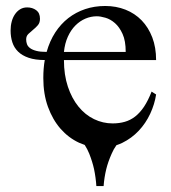

<svg xmlns="http://www.w3.org/2000/svg" viewBox="-20 -481 573 645"><path d="M504.4 -163.6Q499.5 -130.9 484.6 -98.9Q469.7 -66.9 446 -41.7Q422.4 -16.6 390.6 -1Q381.3 3.4 371.1 6.8Q361.3 20.5 355 35.6Q342.8 63 336.9 87.4Q330.1 115.7 328.1 144H303.7Q301.8 115.2 295.9 86.9Q290.5 62.5 279.8 35.2Q273.4 19.5 264.6 5.9Q254.9 2.4 245.6 -1.5Q210 -18.1 183.3 -48.6Q156.7 -79.1 141.1 -122.1Q125.5 -165 125.5 -218.8Q125.5 -252 130.4 -279.3Q98.1 -279.3 76.2 -286.9Q54.2 -294.4 40.8 -307.6Q27.3 -320.8 21.5 -338.9Q15.6 -356.9 15.6 -378.4Q15.6 -394.5 19.3 -408.4Q22.9 -422.4 30.3 -433.1Q37.6 -443.8 47.9 -450Q58.1 -456.1 71.3 -456.1Q88.9 -456.1 101.6 -446.8Q114.3 -437.5 114.3 -418Q114.3 -404.3 106.9 -396Q99.6 -387.7 91.1 -380.9Q82.5 -374 75.2 -366.9Q67.9 -359.9 67.9 -348.6Q67.9 -340.3 70.6 -332.8Q73.2 -325.2 81.1 -319.3Q88.9 -313.5 102.1 -310.1Q115.2 -306.6 136.7 -306.6Q147 -343.3 165.5 -371.8Q184.1 -400.4 209.5 -420.2Q234.9 -439.9 266.1 -450.4Q297.4 -460.9 333.5 -460.9Q370.1 -460.9 401.6 -448.5Q433.1 -436 455.8 -412.6Q478.5 -389.2 491.5 -355.5Q504.4 -321.8 504.4 -279.3H194.8Q194.8 -229.5 208 -189.9Q221.2 -150.4 243.7 -122.8Q266.1 -95.2 295.9 -80.8Q325.7 -66.4 358.4 -66.4Q380.4 -66.4 399.2 -71.8Q418 -77.1 434.1 -89.6Q450.2 -102.1 463.9 -122.6Q477.5 -143.1 489.3 -173.3ZM402.3 -306.6Q402.3 -343.8 391.8 -366.9Q381.3 -390.1 366.2 -403.3Q351.1 -416.5 334.2 -421.4Q317.4 -426.3 305.2 -426.3Q285.6 -426.3 267.1 -418.5Q248.5 -410.6 233.4 -395.5Q218.3 -380.4 208 -357.9Q197.8 -335.4 194.8 -306.6Z"/></svg>

Font: Doulos SIL Compact
Style: Regular
Weight: 400
Designer: Walt Agee, Victor Gaultney, Peter Martin, Debbi Hosken
Foundry: SIL International
Version: Version 4.110; 2011; Maintenance release ; LnSpcTght